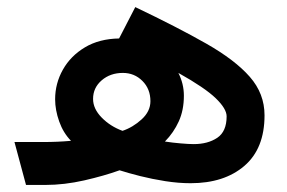

<svg xmlns="http://www.w3.org/2000/svg" viewBox="-20 -524 812 544"><path d="M21 -121.6H102.1Q143.1 -121.6 181.2 -125Q159.2 -147.5 147.7 -179.9Q136.2 -212.4 136.2 -242.7Q136.2 -287.6 158.2 -326.7Q180.2 -365.7 220.7 -389.9Q261.2 -414.1 317.4 -415L363.3 -503.9Q482.9 -446.8 564.5 -400.4Q646 -354 687.7 -306.4Q729.5 -258.8 729.5 -197.3Q729.5 -103 672.4 -54Q615.2 -4.9 520 -4.9Q485.8 -4.9 448.5 -10.7Q411.1 -16.6 377.2 -25.1Q343.3 -33.7 318.8 -41.5Q275.4 -25.9 218.8 -12.9Q162.1 0 108.4 0H53.7ZM447.3 -123Q469.2 -119.6 492.2 -117.7Q515.1 -115.7 528.8 -115.7Q568.8 -115.7 595.5 -133.5Q622.1 -151.4 622.1 -194.3Q622.1 -215.8 591.3 -245.6Q560.5 -275.4 485.4 -317.4Q501 -286.6 501 -252.9Q501 -211.9 486.6 -180.2Q472.2 -148.4 447.3 -123ZM243.7 -243.7Q243.7 -215.8 268.1 -190.9Q292.5 -166 327.1 -153.3Q356.4 -163.1 381.3 -185.8Q406.2 -208.5 406.2 -237.3Q406.2 -272 383.5 -294.7Q360.8 -317.4 328.1 -317.4Q292.5 -317.4 268.1 -296.4Q243.7 -275.4 243.7 -243.7Z"/></svg>

Font: Vazirmatn FD SemiBold
Style: Regular
Weight: 600
Designer: Saber Rastikerdar
Foundry: Saber Rastikerdar
Version: Version 33.001